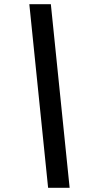

<svg xmlns="http://www.w3.org/2000/svg" viewBox="-20 -730 420 910"><path d="M310 160H208L119 -710H221Z"/></svg>

Font: Source Serif Pro
Style: Bold Italic
Weight: 700
Italic angle: -12°
Designer: Frank Grießhammer
Foundry: Adobe Systems Incorporated
Version: Version 3.001;hotconv 1.0.111;makeotfexe 2.5.65597